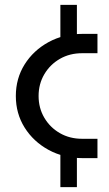

<svg xmlns="http://www.w3.org/2000/svg" viewBox="-20 -649 449 788"><path d="M227.8 119V-25.2L295.6 -15V119ZM227.8 -484.2V-629H295.6V-495ZM320 0Q241 0 179 -34Q117 -68 81 -125.5Q45 -183 45 -255Q45 -327 81 -384.5Q117 -442 179 -476Q241 -510 320 -510H380V-430.6H316.8Q266 -430.6 225.7 -407.4Q185.4 -384.2 161.9 -344.3Q138.4 -304.4 138.4 -255Q138.4 -205.6 161.9 -165.7Q185.4 -125.8 225.7 -102.6Q266 -79.4 316.8 -79.4H380V0Z"/></svg>

Font: MuseoModerno Thin
Style: Regular
Weight: 100
Designer: Pablo Cosgaya, Héctor Gatti, Marcela Romero, and the Authors of The MuseoModerno Project.
Foundry: Omnibus-Type Team
Version: Version 1.003